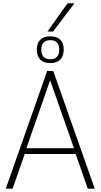

<svg xmlns="http://www.w3.org/2000/svg" viewBox="-20 -1137 606 1157"><path d="M15 0 264 -709H301L551 0H509L436 -209H129L56 0ZM139 -244H426L282 -653ZM283 -757Q243 -757 222.5 -778Q202 -799 202 -838Q202 -877 222.5 -897.5Q243 -918 283 -918Q323 -918 343.5 -897.5Q364 -877 364 -838Q364 -799 343.5 -778Q323 -757 283 -757ZM283 -780Q337 -780 337 -838Q337 -895 283 -895Q229 -895 229 -838Q229 -780 283 -780ZM266 -947 387 -1117H428L300 -947Z"/></svg>

Font: Georama ExtraCondensed Thin ExtraLight
Style: Regular
Weight: 250
Version: Version 1.001